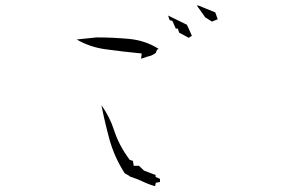

<svg xmlns="http://www.w3.org/2000/svg" viewBox="-20 -732 1040 682"><path d="M532.7 -103.5V-110.4L491.7 -126L473.6 -143.1H455.1L452.1 -160.6L440.9 -164.1Q403.3 -213.9 385.3 -269Q370.1 -316.4 340.3 -358.4Q352.1 -298.3 368.2 -239.3Q385.7 -174.3 422.9 -116.7L439.5 -106.9L441.4 -105Q467.3 -96.7 488 -86.7Q508.8 -76.7 530.8 -70.8L533.7 -83L548.3 -85.4V-96.7ZM538.1 -556.2H542.5V-559.1Q495.6 -588.4 438.7 -593.8Q381.8 -599.1 323.2 -599.1L252.4 -591.8Q298.3 -564.9 354 -557.1Q417.5 -548.3 483.4 -542L481 -523.4Q494.1 -528.3 502.4 -530.5Q510.7 -532.7 514.4 -533.7Q518.1 -534.7 521 -536.6Q527.8 -539.6 533.2 -543.9ZM604.5 -630.4H611.8L616.2 -616.2L650.4 -597.7L661.6 -605L644 -644L577.1 -676.8L582.5 -660.6L592.3 -657.7ZM709 -670.4 732.9 -655.3 753.4 -663.6 744.6 -688 684.6 -712.4H679.2Z"/></svg>

Font: Bakudai
Style: Light
Weight: 300
Version: Version 1.48